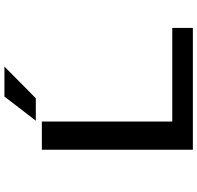

<svg xmlns="http://www.w3.org/2000/svg" viewBox="-32 -882 914 890"><g transform="rotate(-90 425.0 -437.0)"><path d="M310.5 -728 422.5 -873.5H561.5L414.5 -728ZM306.5 -95.5H740.5V0H176V-700H306.5Z"/></g></svg>

Font: League Mono Wide Medium
Style: Regular
Weight: 500
Width: 8
Designer: Tyler Finck
Foundry: The League of Moveable Type / Tyler Finck
Version: Version 2.210